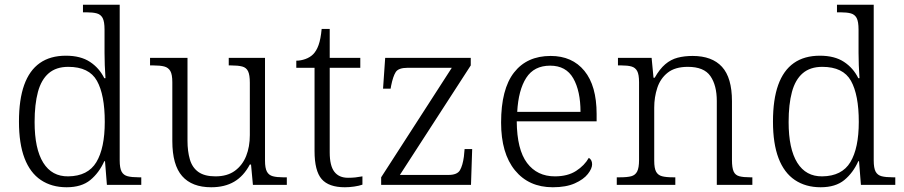

<svg xmlns="http://www.w3.org/2000/svg" viewBox="-20 -780 3815 810"><path d="M261 10Q198 10 152.5 -20.5Q107 -51 83.5 -112.5Q60 -174 60 -267Q60 -360 82 -421.5Q104 -483 148 -514Q192 -545 258 -545Q320 -545 359.5 -519Q399 -493 420 -450H425Q423 -477 422 -505.5Q421 -534 421 -557V-655Q421 -689 413 -704Q405 -719 388.5 -723.5Q372 -728 346 -728H330V-760H485V-103Q485 -71 493 -56Q501 -41 518.5 -36.5Q536 -32 565 -32H576V0H431L423 -100H420Q398 -51 361 -20.5Q324 10 261 10ZM268 -36Q351 -37 386.5 -96Q422 -155 422 -266Q422 -380 389 -439Q356 -498 268 -498Q217 -498 185.5 -471Q154 -444 140 -392Q126 -340 126 -265Q126 -152 162.5 -93.5Q199 -35 268 -36Z M871 10Q790 10 748.5 -37Q707 -84 707 -185V-433Q707 -466 698.5 -480.5Q690 -495 673 -499.5Q656 -504 627 -504H613V-536H771V-186Q771 -142 781 -107.5Q791 -73 817 -54.5Q843 -36 889 -36Q939 -36 971 -59.5Q1003 -83 1018.5 -122Q1034 -161 1034 -210V-431Q1034 -464 1026.5 -479.5Q1019 -495 1001.5 -499.5Q984 -504 955 -504H945V-536H1098V-102Q1098 -71 1106 -56Q1114 -41 1131 -36.5Q1148 -32 1173 -32H1190V0H1047L1039 -86H1034Q1008 -37 968 -13.5Q928 10 871 10Z M1435 10Q1367 10 1337 -24.5Q1307 -59 1307 -143V-494H1230V-524Q1249 -524 1268.5 -531Q1288 -538 1301 -551Q1315 -565 1324 -590Q1333 -615 1337 -658H1371V-536H1500V-494H1371V-137Q1371 -81 1390.5 -55.5Q1410 -30 1448 -30Q1465 -30 1479 -31.5Q1493 -33 1509 -36V-1Q1495 4 1474.5 7Q1454 10 1435 10Z M1588 0V-32L1886 -494H1700Q1661 -494 1649.5 -476Q1638 -458 1630 -418L1628 -406H1596L1605 -536H1966V-504L1667 -42H1872Q1909 -42 1920.5 -62Q1932 -82 1937 -119L1940 -151H1972L1967 0Z M2312 10Q2211 10 2152.5 -61.5Q2094 -133 2094 -263Q2094 -404 2148.5 -474Q2203 -544 2303 -544Q2394 -544 2445.5 -481Q2497 -418 2497 -299V-268H2160Q2161 -149 2203.5 -92.5Q2246 -36 2321 -36Q2375 -36 2410.5 -59Q2446 -82 2464 -114Q2470 -111 2474 -104Q2478 -97 2478 -87Q2478 -69 2460 -46Q2442 -23 2405 -6.5Q2368 10 2312 10ZM2429 -308Q2429 -396 2398.5 -449.5Q2368 -503 2301 -503Q2233 -503 2200 -451.5Q2167 -400 2162 -308Z M2582 0V-32H2596Q2626 -32 2643 -36.5Q2660 -41 2668 -56.5Q2676 -72 2676 -105V-433Q2676 -466 2668 -480.5Q2660 -495 2644 -499.5Q2628 -504 2602 -504H2587V-536H2729L2737 -452H2742Q2763 -489 2786.5 -509Q2810 -529 2838.5 -536.5Q2867 -544 2902 -544Q2984 -544 3026 -498Q3068 -452 3068 -353V-105Q3068 -72 3075 -56.5Q3082 -41 3099 -36.5Q3116 -32 3144 -32H3154V0H3004V-354Q3004 -420 2977 -459Q2950 -498 2882 -498Q2828 -498 2797 -473.5Q2766 -449 2753 -409.5Q2740 -370 2740 -326V-102Q2740 -70 2748 -55.5Q2756 -41 2773 -36.5Q2790 -32 2819 -32H2829V0Z M3442 10Q3379 10 3333.5 -20.5Q3288 -51 3264.5 -112.5Q3241 -174 3241 -267Q3241 -360 3263 -421.5Q3285 -483 3329 -514Q3373 -545 3439 -545Q3501 -545 3540.5 -519Q3580 -493 3601 -450H3606Q3604 -477 3603 -505.5Q3602 -534 3602 -557V-655Q3602 -689 3594 -704Q3586 -719 3569.5 -723.5Q3553 -728 3527 -728H3511V-760H3666V-103Q3666 -71 3674 -56Q3682 -41 3699.5 -36.5Q3717 -32 3746 -32H3757V0H3612L3604 -100H3601Q3579 -51 3542 -20.5Q3505 10 3442 10ZM3449 -36Q3532 -37 3567.5 -96Q3603 -155 3603 -266Q3603 -380 3570 -439Q3537 -498 3449 -498Q3398 -498 3366.5 -471Q3335 -444 3321 -392Q3307 -340 3307 -265Q3307 -152 3343.5 -93.5Q3380 -35 3449 -36Z"/></svg>

Font: Noto Serif Thai Light
Style: Regular
Weight: 300
Version: Version 2.001